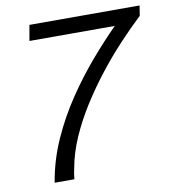

<svg xmlns="http://www.w3.org/2000/svg" viewBox="-78 -755 742 824"><g transform="rotate(-10 292.5 -343.0)"><path d="M94 0Q110 -96 149.5 -184Q189 -272 242 -350.5Q295 -429 353 -496.5Q411 -564 465 -618H93L105 -686H585L578 -642Q531 -598 481.5 -545Q432 -492 385 -432Q338 -372 297.5 -308Q257 -244 228 -178Q199 -112 187 -45Q184 -32 183 -25Q182 -18 180 0Z"/></g></svg>

Font: Archivo SemiBold Light
Style: Italic
Weight: 300
Italic angle: -10°
Version: Version 2.001